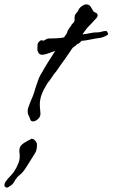

<svg xmlns="http://www.w3.org/2000/svg" viewBox="-89 -545 513 873"><path d="M61 7Q52 7 49 -1Q46 -11 40.5 -21.5Q35 -32 38 -51Q38 -51 42 -62.5Q46 -74 50 -84Q55 -95 60 -107Q65 -119 71 -141Q75 -151 81.5 -172Q88 -193 98 -210V-209Q113 -236 129.5 -262.5Q146 -289 163 -315Q158 -311 149 -309Q138 -305 125 -300.5Q112 -296 103 -296Q90 -296 85.5 -306Q81 -316 81 -316V-317Q81 -328 81.5 -340.5Q82 -353 97 -362H98Q100 -362 104.5 -361Q109 -360 110 -360Q114 -362 120 -366Q126 -370 133 -370H134Q151 -370 170 -371Q189 -372 202 -375Q208 -383 213 -390.5Q218 -398 217 -400Q218 -405 224.5 -414.5Q231 -424 234 -428Q236 -433 242.5 -439.5Q249 -446 249 -448V-449Q250 -451 250 -456V-464Q250 -469 251.5 -474.5Q253 -480 257 -484Q264 -491 268.5 -501Q273 -511 286 -519Q295 -525 303 -525Q317 -525 324 -513.5Q331 -502 335 -495Q336 -491 345.5 -487.5Q355 -484 355 -475Q355 -467 343 -456Q339 -451 329 -440.5Q319 -430 311 -422Q304 -415 286 -389Q302 -390 319 -394Q336 -398 354 -398Q359 -397 371 -400.5Q383 -404 393 -404Q397 -404 399.5 -398.5Q402 -393 403 -390Q399 -384 386.5 -379Q374 -374 368 -373Q364 -373 347 -370Q330 -367 312.5 -363.5Q295 -360 288 -360Q282 -361 276 -353.5Q270 -346 262 -345Q256 -337 249.5 -333.5Q243 -330 238 -323Q225 -304 216 -290.5Q207 -277 203 -272Q198 -266 189.5 -253.5Q181 -241 172 -228Q163 -215 157 -209Q153 -203 144 -189.5Q135 -176 129 -170Q124 -163 121.5 -158Q119 -153 113 -142V-143Q108 -134 102 -119.5Q96 -105 94 -92Q93 -87 92.5 -81Q92 -75 92 -70Q92 -57 93.5 -46.5Q95 -36 95 -28Q95 -14 83.5 -3.5Q72 7 61 7ZM404 -391Q404 -391 404 -391Q404 -391 403 -390L404 -392ZM-58 308Q-62 308 -67 303Q-69 301 -69 297Q-69 293 -67 287.5Q-65 282 -59 275Q-53 267 -42.5 256Q-32 245 -25 235Q-13 217 -5 196.5Q3 176 0 151Q-1 149 -1 146Q-1 143 -1 141Q-1 124 9 114Q17 106 32 98Q47 90 54 86H56Q63 86 69.5 93Q76 100 78 105Q79 108 79 111Q79 114 79 117Q79 127 76.5 137Q74 147 68 155Q52 180 37.5 204Q23 228 13 239Q9 243 2 249.5Q-5 256 -8 258Q-17 268 -23.5 280Q-30 292 -38 297Q-52 308 -58 308Z"/></svg>

Font: Vujahday Script
Style: Regular
Weight: 400
Designer: Robert E. Leuschke
Foundry: Robert E. Leuschke
Version: Version 1.010; ttfautohint (v1.8.3)